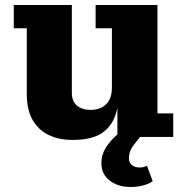

<svg xmlns="http://www.w3.org/2000/svg" viewBox="-20 -547 743 767"><path d="M269 12Q216 12 175 -7.5Q134 -27 110.5 -67.5Q87 -108 87 -172V-434H35V-527H267V-176Q267 -142 287.5 -125Q308 -108 342 -108Q365 -108 384 -116.5Q403 -125 415 -144.5Q427 -164 427 -197L457 -198Q457 -134 441 -87Q425 -40 385 -14Q345 12 269 12ZM449 0V-170L427 -166V-434H362V-527H609V-94H672V0ZM501 200Q452 200 418.5 174.5Q385 149 385 104Q385 72 401.5 45Q418 18 444 -5.5Q470 -29 499 -48L544 -5Q525 17 510 38Q495 59 495 85Q495 103 507 112.5Q519 122 537 122Q546 122 553 120.5Q560 119 567 115L590 177Q576 187 553 193.5Q530 200 501 200Z"/></svg>

Font: Montagu Slab 24pt
Style: Bold
Weight: 700
Designer: Florian Karsten
Foundry: Florian Karsten
Version: Version 1.000